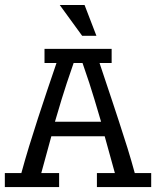

<svg xmlns="http://www.w3.org/2000/svg" viewBox="-26 -762 636 782"><path d="M428.7 -563V-505.4H379.4Q413.1 -405.8 432.4 -346.7Q451.7 -287.6 458 -269Q476.6 -212.9 493.2 -159.2Q509.8 -105.5 522.9 -57.1H589.8V0H368.7V-57.1H441.9L400.4 -207H183.1L142.1 -57.1H214.8V0H-6.3V-57.1H61Q75.2 -109.4 92.5 -166Q109.9 -222.7 128.7 -280.5Q147.5 -338.4 166.7 -395.3Q186 -452.1 204.1 -505.4H155.3V-563ZM385.7 -266.1Q376 -298.3 358.6 -357.2Q341.3 -416 310.1 -505.4H273.9Q242.7 -416 224.9 -357.2Q207 -298.3 197.8 -266.1ZM308.6 -616.2 217.3 -741.7H318.4L366.7 -616.2Z"/></svg>

Font: Rokkitt
Style: Regular
Weight: 400
Version: Version 1.2; ttfautohint (v1.5) -l 7 -r 28 -G 50 -x 13 -D la